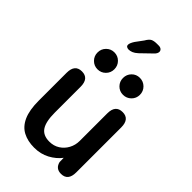

<svg xmlns="http://www.w3.org/2000/svg" viewBox="-266 -977 1076 1076"><g transform="rotate(45 272.0 -439.0)"><path d="M119 -481Q174.5 -481 174.5 -414.5V-210Q174.5 -138.5 196.2 -105.8Q218 -73 267.5 -73Q302 -73 328.5 -89.8Q355 -106.5 370.2 -134.8Q385.5 -163 385.5 -196.5V-414.5Q385.5 -481 441.5 -481Q496.5 -481 496.5 -414.5V-58Q496.5 8.5 441.5 8.5Q399.5 8.5 389.5 -33L389 -66Q363.5 -32.5 323 -10.8Q282.5 11 231.5 11Q179.5 11 141.8 -9Q104 -29 83.8 -74Q63.5 -119 63.5 -194V-414.5Q63.5 -481 119 -481ZM172 -550.5Q144.5 -550.5 125 -570Q105.5 -589.5 105.5 -617.5Q105.5 -646 125 -665.5Q144.5 -685 172 -685Q200 -685 219.5 -665.5Q239 -646 239 -617.5Q239 -589.5 219.5 -570Q200 -550.5 172 -550.5ZM374 -550.5Q346 -550.5 326.8 -570Q307.5 -589.5 307.5 -617.5Q307.5 -646 326.8 -665.5Q346 -685 374 -685Q402 -685 421.8 -665.5Q441.5 -646 441.5 -617.5Q441.5 -589.5 421.8 -570Q402 -550.5 374 -550.5ZM216.5 -752Q209.5 -752 202.5 -755.8Q195.5 -759.5 195.5 -769.5Q195.5 -782 210 -805L243.5 -850.5Q257 -874 270 -880.8Q283 -887.5 307.5 -887.5H320.5Q333.5 -887.5 341 -881.2Q348.5 -875 348.5 -865Q348.5 -851 332 -836L270.5 -776.5Q255 -762.5 241.8 -757.2Q228.5 -752 216.5 -752Z"/></g></svg>

Font: Sono Medium
Style: Regular
Weight: 500
Designer: Tyler Finck
Foundry: Tyler Finck
Version: Version 2.112